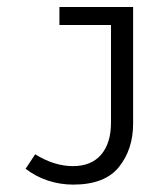

<svg xmlns="http://www.w3.org/2000/svg" viewBox="-20 -509 466 538"><path d="M353 -162.6Q353 -90.8 313.5 -41.3Q273.9 8.3 185.1 8.3Q148.9 8.3 114.5 -2.9Q80.1 -14.2 51.8 -36.1L78.6 -76.7Q131.8 -43.5 184.6 -43.5Q235.8 -43.5 263.4 -75.7Q291 -107.9 291 -165.5V-439H146.5V-489.3H353Z"/></svg>

Font: Amiri Typewriter
Style: Regular
Weight: 400
Monospace: yes
Designer: Khaled Hosny
Version: Version 1.1